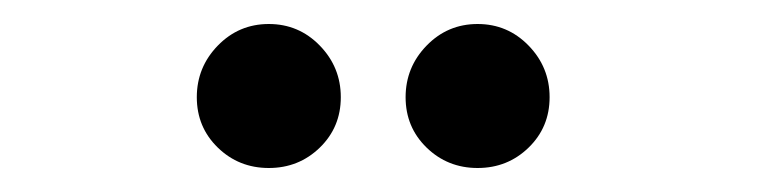

<svg xmlns="http://www.w3.org/2000/svg" viewBox="-20 -746 640 160"><path d="M144 -665Q144 -690 161.5 -708Q179 -726 204 -726Q229 -726 246.5 -708Q264 -690 264 -665Q264 -640 246.5 -623Q229 -606 204 -606Q179 -606 161.5 -623Q144 -640 144 -665ZM318 -665Q318 -690 335.5 -708Q353 -726 378 -726Q403 -726 420.5 -708Q438 -690 438 -665Q438 -640 420.5 -623Q403 -606 378 -606Q353 -606 335.5 -623Q318 -640 318 -665Z"/></svg>

Font: Violet Sans
Style: Regular
Weight: 400
Designer: Calvin Waterman
Foundry: Violet Office
Version: Version 1.013